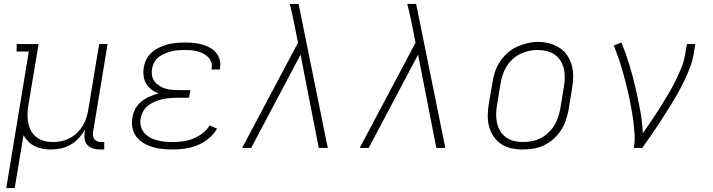

<svg xmlns="http://www.w3.org/2000/svg" viewBox="-20 -755 3640 980"><path d="M12 205 127 -492H65V-530H177L125 -219Q121 -196 120.5 -173Q120 -150 124 -128.5Q128 -107 138.5 -87.5Q149 -68 166 -55Q183 -42 204.5 -36Q226 -30 249 -30Q271 -30 293 -34.5Q315 -39 335.5 -49.5Q356 -60 373 -76.5Q390 -93 402 -112.5Q414 -132 420.5 -153.5Q427 -175 431 -197L486 -530H529L455 -81Q453 -71 454.5 -61Q456 -51 462 -44Q468 -37 477.5 -33.5Q487 -30 497 -30H512V8H491Q473 8 455.5 3Q438 -2 426.5 -14.5Q415 -27 412 -45Q409 -63 412 -81L414 -95Q401 -71 382.5 -50.5Q364 -30 340.5 -16.5Q317 -3 291 2.5Q265 8 240 8Q218 8 196.5 4Q175 0 157 -9Q139 -18 124.5 -32.5Q110 -47 100 -65L55 205Z M861 8Q835 8 809 5.5Q783 3 758.5 -4.5Q734 -12 712.5 -25Q691 -38 676 -57.5Q661 -77 656 -102.5Q651 -128 656 -155Q659 -177 670.5 -199Q682 -221 701.5 -236.5Q721 -252 743.5 -262Q766 -272 789 -278Q770 -285 753.5 -297.5Q737 -310 726.5 -327.5Q716 -345 713 -367Q710 -389 714 -410Q717 -432 727.5 -452.5Q738 -473 755.5 -488Q773 -503 794 -513Q815 -523 836.5 -528.5Q858 -534 879.5 -536Q901 -538 923 -538Q945 -538 967 -536Q989 -534 1009.5 -528.5Q1030 -523 1049 -513Q1068 -503 1081.5 -487.5Q1095 -472 1101 -451Q1107 -430 1103 -408Q1103 -406 1102.5 -404Q1102 -402 1102 -400H1059Q1060 -402 1060 -403.5Q1060 -405 1060 -406Q1063 -422 1058 -437.5Q1053 -453 1042 -464Q1031 -475 1017 -482Q1003 -489 987.5 -493Q972 -497 955.5 -498.5Q939 -500 923 -500Q906 -500 889 -498.5Q872 -497 855 -493Q838 -489 821.5 -482Q805 -475 790.5 -464Q776 -453 767.5 -437Q759 -421 756 -404Q753 -387 756 -369.5Q759 -352 769 -339Q779 -326 793.5 -317Q808 -308 824 -303Q840 -298 857.5 -296.5Q875 -295 893 -295H952L945 -256H886Q867 -256 848 -254.5Q829 -253 810 -249Q791 -245 772 -237Q753 -229 737 -217Q721 -205 711 -187Q701 -169 698 -150Q694 -130 699 -110.5Q704 -91 716.5 -76.5Q729 -62 746 -53Q763 -44 782 -39Q801 -34 821 -32Q841 -30 861 -30Q887 -30 913.5 -33.5Q940 -37 965 -47Q990 -57 1013 -74Q1036 -91 1050 -115L1088 -98Q1071 -69 1044.5 -47.5Q1018 -26 987 -13.5Q956 -1 924.5 3.5Q893 8 861 8Z M1216 0 1501 -537 1481 -638Q1476 -662 1470.5 -686.5Q1465 -711 1459 -735H1504L1653 0H1607L1514 -476L1262 0Z M1816 0 2101 -537 2081 -638Q2076 -662 2070.5 -686.5Q2065 -711 2059 -735H2104L2253 0H2207L2114 -476L1862 0Z M2648 8Q2619 8 2590.5 2Q2562 -4 2538.5 -19.5Q2515 -35 2499.5 -58.5Q2484 -82 2476.5 -109Q2469 -136 2469.5 -166Q2470 -196 2475 -226L2494 -336Q2498 -363 2507 -389.5Q2516 -416 2532 -440.5Q2548 -465 2570 -484.5Q2592 -504 2618 -516Q2644 -528 2671.5 -534.5Q2699 -541 2727 -541Q2756 -541 2784.5 -533.5Q2813 -526 2836.5 -510.5Q2860 -495 2875.5 -472Q2891 -449 2898.5 -421.5Q2906 -394 2905.5 -364Q2905 -334 2900 -304L2882 -194Q2877 -167 2868 -140.5Q2859 -114 2843 -89.5Q2827 -65 2805 -45.5Q2783 -26 2757 -13.5Q2731 -1 2703 3.5Q2675 8 2648 8ZM2649 -30Q2672 -30 2695 -34.5Q2718 -39 2739 -49.5Q2760 -60 2778 -77Q2796 -94 2808.5 -114Q2821 -134 2828.5 -156Q2836 -178 2840 -201L2858 -311Q2862 -334 2862.5 -358Q2863 -382 2858 -404Q2853 -426 2841 -445Q2829 -464 2811 -476.5Q2793 -489 2770 -494.5Q2747 -500 2723 -500Q2701 -500 2678.5 -495Q2656 -490 2635 -479.5Q2614 -469 2596 -452.5Q2578 -436 2565.5 -415.5Q2553 -395 2546 -373.5Q2539 -352 2535 -329L2517 -219Q2513 -196 2512.5 -172.5Q2512 -149 2517 -127Q2522 -105 2533.5 -86Q2545 -67 2563 -54Q2581 -41 2603.5 -35.5Q2626 -30 2649 -30Z M3215 0Q3221 -34 3219 -68.5Q3217 -103 3212.5 -137Q3208 -171 3202 -204Q3196 -237 3189 -269.5Q3182 -302 3173.5 -334.5Q3165 -367 3156 -398.5Q3147 -430 3136 -461.5Q3125 -493 3113 -523L3152 -538Q3174 -484 3191.5 -427Q3209 -370 3222.5 -312Q3236 -254 3247 -195Q3258 -136 3261 -75Q3283 -106 3305 -138.5Q3327 -171 3347.5 -203.5Q3368 -236 3387.5 -269Q3407 -302 3424.5 -336Q3442 -370 3456.5 -405.5Q3471 -441 3477 -477L3486 -530H3529L3520 -477Q3515 -445 3503 -413.5Q3491 -382 3476.5 -351Q3462 -320 3445.5 -290Q3429 -260 3411 -230.5Q3393 -201 3374.5 -172Q3356 -143 3337 -114Q3318 -85 3298 -56.5Q3278 -28 3258 0Z"/></svg>

Font: Iosevka Slab XLtEx
Style: Italic
Weight: 200
Width: 7
Italic angle: -9°
Monospace: yes
Designer: Belleve Invis
Foundry: Belleve Invis
Version: Version 11.1.0; ttfautohint (v1.8.3)